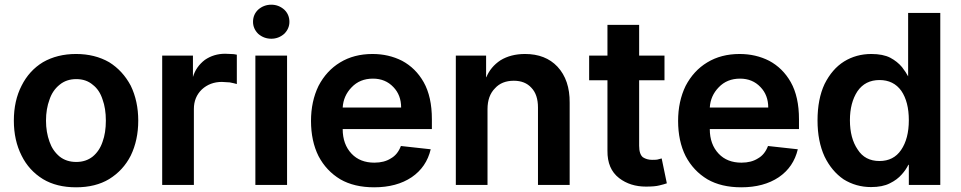

<svg xmlns="http://www.w3.org/2000/svg" viewBox="-20 -785 4093 818"><path d="M163 -22Q103 -59 72 -122Q39 -187 39 -271Q39 -356 72 -420Q104 -484 163 -520Q224 -555 304 -555Q384 -555 445 -520Q503 -484 537 -420Q569 -354 569 -271Q569 -188 537 -122Q505 -59 445 -22Q387 13 304 13Q221 13 163 -22ZM375 -118Q404 -142 417 -181Q431 -219 431 -271Q431 -323 417 -361Q404 -402 375 -424Q347 -448 305 -448Q263 -448 234 -424Q204 -400 191 -361Q176 -321 176 -271Q176 -222 191 -181Q204 -143 234 -118Q263 -95 305 -95Q346 -95 375 -118Z M802 -548V-457Q815 -501 853 -530Q891 -556 939 -556Q954 -556 963 -555Q977 -555 989 -552V-427Q979 -430 959 -434Q935 -436 925 -436Q875 -436 840 -404Q806 -371 806 -321V3H671V-548Z M1203 -548V3H1068V-548ZM1080 -641Q1058 -663 1058 -692Q1058 -723 1080 -744Q1104 -765 1136 -765Q1167 -765 1191 -744Q1213 -723 1213 -692Q1213 -663 1191 -641Q1167 -620 1136 -620Q1104 -620 1080 -641Z M1430 -21Q1370 -57 1337 -120Q1305 -184 1305 -270Q1305 -353 1337 -419Q1371 -484 1429 -519Q1488 -555 1567 -555Q1636 -555 1693 -526Q1751 -495 1785 -435Q1820 -373 1820 -277V-235H1440Q1440 -170 1478 -130Q1514 -92 1575 -92Q1617 -92 1645 -110Q1674 -126 1688 -163L1815 -149Q1797 -73 1734 -30Q1670 13 1574 13Q1489 13 1430 -21ZM1689 -327Q1689 -380 1656 -414Q1622 -450 1569 -450Q1513 -450 1478 -413Q1443 -377 1440 -327Z M1922 3V-548H2051V-456H2052Q2070 -500 2112 -528Q2156 -555 2217 -555Q2304 -555 2355 -501Q2408 -444 2407 -347V3H2272V-327Q2272 -382 2244 -411Q2217 -441 2169 -441Q2118 -441 2089 -409Q2057 -377 2057 -320V3Z M2703 -443V-164Q2703 -128 2719 -115Q2736 -104 2758 -104Q2773 -104 2780 -105L2799 -110L2821 -4Q2810 0 2789 5Q2770 10 2732 10Q2665 10 2618 -26Q2567 -65 2568 -143V-443H2490V-548H2568V-679H2703V-548H2811V-443Z M2994 -21Q2934 -57 2901 -120Q2869 -184 2869 -270Q2869 -353 2901 -419Q2935 -484 2993 -519Q3052 -555 3131 -555Q3200 -555 3257 -526Q3315 -495 3349 -435Q3384 -373 3384 -277V-235H3004Q3004 -170 3042 -130Q3078 -92 3139 -92Q3181 -92 3209 -110Q3238 -126 3252 -163L3379 -149Q3361 -73 3298 -30Q3234 13 3138 13Q3053 13 2994 -21ZM3253 -327Q3253 -380 3220 -414Q3186 -450 3133 -450Q3077 -450 3042 -413Q3007 -377 3004 -327Z M3574 -21Q3523 -56 3493 -118Q3463 -183 3463 -272Q3463 -363 3493 -427Q3525 -491 3576 -523Q3628 -555 3692 -555Q3742 -555 3773 -539Q3803 -523 3823 -499Q3840 -477 3850 -458H3849V-730H3986V3H3852V-83H3850Q3840 -62 3822 -42Q3802 -19 3771 -4Q3740 12 3691 12Q3627 12 3574 -21ZM3819 -146Q3852 -194 3852 -273Q3852 -351 3820 -398Q3787 -444 3727 -444Q3666 -444 3633 -396Q3601 -347 3601 -273Q3601 -196 3634 -148Q3665 -99 3727 -99Q3787 -99 3819 -146Z"/></svg>

Font: Sinter Bold
Style: Regular
Weight: 700
Foundry: Adobe & rsms
Version: Version 1.000